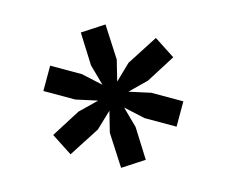

<svg xmlns="http://www.w3.org/2000/svg" viewBox="-72 -665 761 644"><g transform="rotate(15 308.0 -342.5)"><path d="M220 -117 147 -164.5 208.5 -262 263 -315 187.5 -298.5H77V-386.5H187.5L263 -370L209 -423L147.5 -520.5L220.5 -568L287.5 -464L308 -393L328.5 -464L395.5 -568L468.5 -520.5L407 -423L353 -370L428.5 -386.5H539.5V-298.5H428.5L353 -315L407 -262L468.5 -164.5L395.5 -117L328.5 -221L308 -292L287 -221Z"/></g></svg>

Font: Overpass Mono Light Medium
Style: Regular
Weight: 500
Monospace: yes
Version: Version 4.000